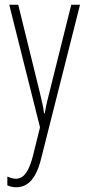

<svg xmlns="http://www.w3.org/2000/svg" viewBox="-20 -549 367 811"><path d="M19 -529H57L148 -159Q155 -130 158.5 -114Q162 -98 163.5 -88.5Q165 -79 166 -70H169Q174 -99 179 -120Q184 -141 189 -160L281 -529H318L155 116Q144 162 128.5 189.5Q113 217 93 229.5Q73 242 49 242Q38 242 29.5 240Q21 238 11 234V197Q19 200 28.5 203Q38 206 47 206Q61 206 73.5 198Q86 190 97.5 169Q109 148 119 110L149 -11Z"/></svg>

Font: Noto Sans Khmer ExtraCondensed ExtraLight
Style: Regular
Weight: 250
Width: 2
Designer: Danh Hong and the Monotype Design Team
Foundry: Monotype Imaging Inc.
Version: Version 2.004